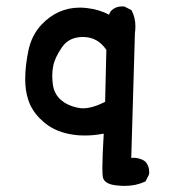

<svg xmlns="http://www.w3.org/2000/svg" viewBox="-20 -451 540 610"><path d="M309.6 -26.4Q278.3 -20.5 250 -20.5Q240.7 -20.5 231.4 -21Q172.4 -25.4 133.3 -52.2Q118.2 -62.5 104.5 -76.7Q79.1 -103.5 69.3 -135.3Q60.1 -163.6 60.1 -199.7Q60.1 -242.7 70.8 -293Q81.1 -339.4 111.3 -372.1Q162.6 -426.8 233.9 -426.8Q245.1 -426.8 256.8 -425.3Q295.4 -420.9 326.7 -404.3Q328.6 -412.6 335.4 -418.9Q348.6 -430.7 368.2 -430.7Q371.1 -430.7 375.5 -430.2L397.5 -418.9L398.4 -417.5Q410.2 -395 410.2 -367.2Q410.2 -356.9 408.7 -346.2L397 50.8Q400.4 50.3 401.9 50.3Q403.3 50.3 404.8 50.3Q406.2 50.3 409.2 50.5Q412.1 50.8 415 51.3Q418 51.8 420.9 52.5Q423.8 53.2 426.5 54.2Q429.2 55.2 431.6 56.2Q437 58.6 441.9 62.5Q454.1 76.2 454.1 95.7Q454.1 98.6 453.6 103L442.4 125L440.9 126Q411.6 139.6 376.5 139.6Q364.3 139.6 352.1 138.2Q313 134.8 307.1 113.3Q305.2 105.5 305.2 82.5Q305.2 46.4 309.6 -26.4ZM317.9 -292.5Q290.5 -333.5 243.7 -333.5Q199.2 -333.5 177.2 -301.3Q153.3 -266.6 148.9 -240.2Q146 -225.6 146 -211.2Q146 -196.8 147.9 -183.1Q151.4 -153.8 172.6 -134.5Q193.8 -115.2 229 -108.4Q236.3 -106.9 243.7 -106.9Q273.4 -106.9 314 -127.4Z"/></svg>

Font: Bakudai
Style: Medium
Weight: 500
Version: Version 1.48